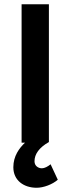

<svg xmlns="http://www.w3.org/2000/svg" viewBox="-20 -674 335 907"><path d="M43 116C43 178 92 213 153 213C186 213 228 197 253 175L219 102C206 113 190 121 178 121C161 121 143 110 143 88C143 54 165 23 211 -3V-654H82V0H98C71 26 43 63 43 116Z"/></svg>

Font: Source Sans Pro SemBd
Style: Regular
Weight: 700
Designer: Paul D. Hunt
Foundry: Adobe Systems Incorporated
Version: Version 2.020;PS 2.0;hotconv 1.0.86;makeotf.lib2.5.63406